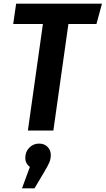

<svg xmlns="http://www.w3.org/2000/svg" viewBox="-20 -712 576 1047"><path d="M506 -581H353L271 0H132L214 -581H52L68 -692H536ZM257 133Q257 154 249.5 172.5Q242 191 221 226L168 315H100L143 198Q118 180 118 149Q118 115 140 93Q162 71 193 71Q222 71 239.5 89Q257 107 257 133Z"/></svg>

Font: Fira Sans Condensed SemiBold
Style: Italic
Weight: 600
Width: 3
Italic angle: -8°
Designer: bBox Type GmbH & Carrois Corporate GbR & Edenspiekermann AG
Foundry: bBox Type GmbH & Carrois Corporate GbR & Edenspiekermann AG
Version: Version 4.301